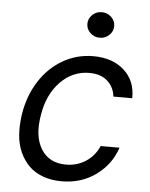

<svg xmlns="http://www.w3.org/2000/svg" viewBox="-54 -795 666 850"><g transform="rotate(5 279.0 -369.5)"><path d="M251.4 11.4Q206 11.4 168.9 -2.1Q131.7 -15.6 106.5 -40.5Q81.3 -65.3 65.5 -100.3Q49.7 -135.3 46.7 -177.9Q43.7 -220.5 51.1 -269.9Q64.3 -352.3 105.3 -416.5Q146.3 -480.8 208.5 -516.7Q270.6 -552.6 343.8 -552.6Q429.7 -552.6 481.4 -505.7Q533 -458.8 531.2 -382.1H447.4Q443.5 -422.6 414.1 -449.9Q384.6 -477.3 332.4 -477.3Q258.5 -477.3 204 -421.2Q149.5 -365.1 134.9 -272.7Q118.6 -177.9 153.9 -120.9Q189.3 -63.9 264.2 -63.9Q313.2 -63.9 352.1 -89.1Q391 -114.3 410.5 -159.1H494.3Q469.8 -84.2 404.5 -36.4Q339.1 11.4 251.4 11.4ZM406.4 -653.1Q388.8 -636.4 364.3 -636.4Q339.8 -636.4 322.3 -653.1Q304.7 -669.7 304.7 -693.2Q304.7 -716.6 322.3 -733.3Q339.8 -750 364.3 -750Q388.8 -750 406.4 -733.3Q424 -716.6 424 -693.2Q424 -669.7 406.4 -653.1Z"/></g></svg>

Font: Karasuma Gothic
Style: Italic
Weight: 400
Italic angle: -9.39999°
Designer: Rasmus Andersson / Ryoko Nishizuka
Foundry: Genbu
Version: Version 1.00